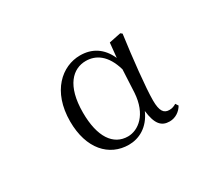

<svg xmlns="http://www.w3.org/2000/svg" viewBox="-97 -772 1194 1027"><g transform="rotate(-30 500.0 -258.0)"><path d="M451 14C513 14 578 -18 614 -100C624 -16 651 15 702 15C739 15 769 -7 785 -35L774 -52C760 -44 749 -39 731 -39C698 -39 680 -60 680 -127C680 -204 699 -380 718 -518L708 -526L635 -511L626 -421C592 -497 534 -531 462 -531C350 -531 240 -437 240 -251C240 -82 330 14 451 14ZM622 -353 615 -213C607 -82 532 -27 469 -27C379 -27 323 -107 323 -258C323 -425 394 -490 474 -490C535 -490 593 -454 622 -353Z"/></g></svg>

Font: Harano Aji Mincho
Style: Regular
Weight: 400
Foundry: Masamichi Hosoda
Version: HaranoAjiMincho-Regular version 20230610;ttx 4.39.4